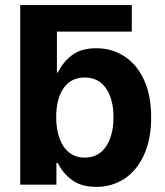

<svg xmlns="http://www.w3.org/2000/svg" viewBox="-20 -727 651 756"><path d="M499 -602.5H204.1V-441.4H208Q227.1 -481.9 263.2 -509.5Q299.3 -537.1 359.4 -537.1Q419.4 -537.1 468.5 -506.1Q517.6 -475.1 546.4 -413.8Q575.2 -352.5 575.2 -264.6Q575.2 -178.7 546.9 -116.9Q518.6 -55.2 469.7 -23.2Q420.9 8.8 359.4 8.8Q300.3 8.8 263.4 -18.3Q226.6 -45.4 208 -85H202.1V0H59.6V-707H499ZM313.5 -106.4Q367.7 -106.4 397.2 -149.9Q426.8 -193.4 426.8 -265.6Q426.8 -336.9 397.2 -379.4Q367.7 -421.9 313.5 -421.9Q259.8 -421.9 230.5 -380.1Q201.2 -338.4 201.2 -265.6Q201.2 -217.8 214.4 -181.9Q227.5 -146 252.9 -126.2Q278.3 -106.4 313.5 -106.4Z"/></svg>

Font: Pretendard JP
Style: Bold
Weight: 700
Designer: Base glyphs from Inter by Rasmus Andersson; Hangeul glyphs from Noto Sans CJK(Source Han Sans) by Jang Soo-young and Kan
Foundry: Kil Hyung-jin
Version: Version 1.309